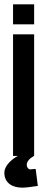

<svg xmlns="http://www.w3.org/2000/svg" viewBox="-27 -717 209 883"><path d="M33 -697V-605H130V-697ZM33 -559V0H55C24 17 -7 47 -7 77C-7 124 29 146 75 146C91 146 115 143 147 138L137 60C134 60 117 61 113 62C103 62 96 52 96 41C96 27 107 13 129 0H126H130V-559Z"/></svg>

Font: Modon Arabic
Style: Bold
Weight: 700
Designer: Ahmedzaza
Foundry: Ahmedzaza
Version: Version 2.010